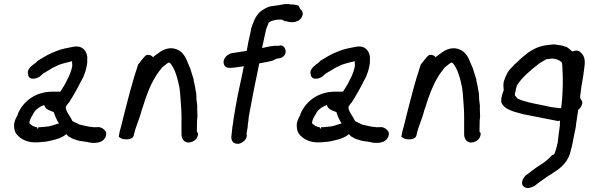

<svg xmlns="http://www.w3.org/2000/svg" viewBox="-20 -711 2917 951"><path d="M50 -96C49 -76 52 -58 64 -44C84 -21 117 -3 166 -6C173 -6 182 -7 189 -8C207 -8 227 -13 242 -17C265 -22 289 -30 309 -47C311 -42 316 -39 319 -35H320C329 -31 338 -22 355 -19C370 -12 393 -11 411 -8C425 -4 447 0 468 -6C485 -8 504 -24 506 -45C507 -50 505 -55 504 -59C497 -68 484 -85 457 -81H448L447 -80H446L445 -81L426 -83L409 -86C399 -88 385 -91 374 -94C364 -98 353 -105 339 -111C334 -119 330 -130 324 -137C315 -154 306 -162 306 -182C309 -187 314 -195 319 -201H320L321 -202C332 -219 340 -233 350 -250C360 -267 371 -288 380 -306L394 -332V-333C402 -353 407 -368 411 -392C413 -403 412 -414 412 -422L413 -423C411 -455 393 -486 347 -480H346C313 -473 286 -470 254 -456C221 -444 197 -428 170 -412L166 -409C158 -399 152 -398 135 -383C127 -375 113 -361 119 -343C122 -309 167 -320 184 -338C192 -346 199 -351 216 -360H217L218 -361C230 -369 245 -378 258 -383H259V-384C280 -395 307 -400 337 -408V-404C337 -397 338 -391 338 -384C334 -361 324 -337 314 -318H313V-317C306 -298 291 -277 279 -257H240C160 -257 99 -214 70 -151C68 -146 68 -142 66 -139C59 -127 53 -114 50 -98ZM126 -106 127 -111C128 -117 135 -131 139 -138L140 -139L141 -140C151 -165 173 -182 200 -191V-188C205 -170 226 -163 246 -156C252 -138 260 -117 272 -100C251 -94 228 -84 210 -84H209L204 -83L188 -82L182 -81H171C166 -70 165 -70 164 -81H162C157 -81 154 -82 151 -84H150L149 -85H147C142 -87 137 -90 134 -94H133C128 -96 125 -100 126 -106Z M568 -34C577 -27 584 -21 602 -21C610 -20 639 -21 643 -41C651 -84 670 -117 681 -163L687 -180C704 -236 724 -289 750 -331C759 -347 771 -361 783 -377L807 -396C809 -398 813 -399 815 -401H818C820 -400 821 -399 824 -397C848 -368 860 -321 869 -276L872 -251C873 -234 875 -215 876 -198C880 -155 879 -111 879 -64V-46C879 -29 887 -8 910 -5H911C933 -5 956 -18 960 -41C961 -46 963 -52 955 -59C955 -75 956 -96 956 -115L958 -133C958 -152 956 -168 957 -185V-187C954 -205 952 -229 952 -250V-251L951 -252C949 -262 948 -271 946 -282L939 -314L940 -315C934 -336 927 -355 921 -376V-377H920C905 -409 897 -451 854 -467C821 -480 788 -466 766 -449C765 -448 759 -444 755 -441L744 -433C742 -432 742 -431 738 -427C733 -435 722 -441 708 -439H707C696 -436 665 -391 664 -391C636 -309 614 -220 591 -130L581 -89C578 -77 573 -63 571 -50Z M1089 -414C1083 -396 1093 -373 1117 -375H1127C1148 -377 1163 -379 1188 -383L1187 -379C1175 -316 1159 -253 1148 -188L1138 -129C1137 -121 1135 -114 1135 -106C1134 -99 1132 -90 1131 -81C1130 -75 1130 -69 1129 -63C1128 -55 1128 -50 1127 -46V-43C1123 -22 1129 -2 1152 1H1164C1180 -3 1182 -10 1189 -12C1197 -21 1206 -34 1201 -48L1203 -59C1204 -67 1206 -76 1207 -84V-85C1207 -93 1208 -101 1210 -110C1210 -117 1212 -124 1212 -131L1217 -159C1230 -232 1245 -305 1260 -376L1264 -397C1278 -399 1293 -403 1307 -405L1319 -408C1330 -410 1339 -414 1349 -420C1354 -421 1364 -422 1372 -424L1373 -425H1374C1408 -442 1396 -484 1371 -486H1369L1359 -484C1331 -486 1306 -479 1278 -473C1284 -499 1289 -526 1295 -552C1296 -557 1297 -560 1299 -569C1302 -577 1306 -586 1309 -593V-595C1311 -604 1339 -614 1363 -614H1374C1381 -611 1386 -610 1390 -606H1393C1395 -606 1397 -605 1402 -605C1408 -602 1418 -601 1427 -601C1448 -601 1474 -612 1479 -638C1481 -649 1478 -659 1467 -666C1466 -670 1461 -678 1459 -683C1449 -686 1438 -689 1422 -689C1413 -691 1402 -691 1394 -691H1392C1369 -687 1343 -682 1322 -680H1321C1307 -677 1294 -670 1280 -661C1260 -649 1247 -628 1239 -610L1238 -609C1236 -603 1235 -597 1232 -592L1231 -591L1224 -569L1220 -547C1213 -518 1207 -490 1202 -459C1182 -456 1158 -452 1137 -449C1117 -448 1096 -434 1089 -414Z M1450 -96C1449 -76 1452 -58 1464 -44C1484 -21 1517 -3 1566 -6C1573 -6 1582 -7 1589 -8C1607 -8 1627 -13 1642 -17C1665 -22 1689 -30 1709 -47C1711 -42 1716 -39 1719 -35H1720C1729 -31 1738 -22 1755 -19C1770 -12 1793 -11 1811 -8C1825 -4 1847 0 1868 -6C1885 -8 1904 -24 1906 -45C1907 -50 1905 -55 1904 -59C1897 -68 1884 -85 1857 -81H1848L1847 -80H1846L1845 -81L1826 -83L1809 -86C1799 -88 1785 -91 1774 -94C1764 -98 1753 -105 1739 -111C1734 -119 1730 -130 1724 -137C1715 -154 1706 -162 1706 -182C1709 -187 1714 -195 1719 -201H1720L1721 -202C1732 -219 1740 -233 1750 -250C1760 -267 1771 -288 1780 -306L1794 -332V-333C1802 -353 1807 -368 1811 -392C1813 -403 1812 -414 1812 -422L1813 -423C1811 -455 1793 -486 1747 -480H1746C1713 -473 1686 -470 1654 -456C1621 -444 1597 -428 1570 -412L1566 -409C1558 -399 1552 -398 1535 -383C1527 -375 1513 -361 1519 -343C1522 -309 1567 -320 1584 -338C1592 -346 1599 -351 1616 -360H1617L1618 -361C1630 -369 1645 -378 1658 -383H1659V-384C1680 -395 1707 -400 1737 -408V-404C1737 -397 1738 -391 1738 -384C1734 -361 1724 -337 1714 -318H1713V-317C1706 -298 1691 -277 1679 -257H1640C1560 -257 1499 -214 1470 -151C1468 -146 1468 -142 1466 -139C1459 -127 1453 -114 1450 -98ZM1526 -106 1527 -111C1528 -117 1535 -131 1539 -138L1540 -139L1541 -140C1551 -165 1573 -182 1600 -191V-188C1605 -170 1626 -163 1646 -156C1652 -138 1660 -117 1672 -100C1651 -94 1628 -84 1610 -84H1609L1604 -83L1588 -82L1582 -81H1571C1566 -70 1565 -70 1564 -81H1562C1557 -81 1554 -82 1551 -84H1550L1549 -85H1547C1542 -87 1537 -90 1534 -94H1533C1528 -96 1525 -100 1526 -106Z M1968 -34C1977 -27 1984 -21 2002 -21C2010 -20 2039 -21 2043 -41C2051 -84 2070 -117 2081 -163L2087 -180C2104 -236 2124 -289 2150 -331C2159 -347 2171 -361 2183 -377L2207 -396C2209 -398 2213 -399 2215 -401H2218C2220 -400 2221 -399 2224 -397C2248 -368 2260 -321 2269 -276L2272 -251C2273 -234 2275 -215 2276 -198C2280 -155 2279 -111 2279 -64V-46C2279 -29 2287 -8 2310 -5H2311C2333 -5 2356 -18 2360 -41C2361 -46 2363 -52 2355 -59C2355 -75 2356 -96 2356 -115L2358 -133C2358 -152 2356 -168 2357 -185V-187C2354 -205 2352 -229 2352 -250V-251L2351 -252C2349 -262 2348 -271 2346 -282L2339 -314L2340 -315C2334 -336 2327 -355 2321 -376V-377H2320C2305 -409 2297 -451 2254 -467C2221 -480 2188 -466 2166 -449C2165 -448 2159 -444 2155 -441L2144 -433C2142 -432 2142 -431 2138 -427C2133 -435 2122 -441 2108 -439H2107C2096 -436 2065 -391 2064 -391C2036 -309 2014 -220 1991 -130L1981 -89C1978 -77 1973 -63 1971 -50Z M2477 -312C2471 -295 2474 -276 2475 -264C2472 -256 2467 -244 2465 -234C2463 -222 2460 -205 2467 -196C2479 -176 2503 -165 2529 -157L2573 -145C2630 -134 2684 -123 2741 -112L2743 -111C2747 -113 2748 -113 2754 -113C2751 -92 2756 -102 2751 -75V-74C2751 -67 2749 -61 2748 -53V-52C2746 -35 2744 -20 2742 -2C2742 -2 2741 -1 2740 3C2739 10 2738 15 2736 20V22C2734 31 2730 38 2725 53C2724 54 2717 57 2713 59L2711 61C2699 74 2689 83 2674 94C2650 109 2622 128 2598 148L2586 156C2570 170 2555 199 2576 215C2595 228 2619 214 2629 209C2649 192 2673 177 2696 160C2704 156 2714 150 2721 144C2759 121 2798 88 2808 30C2810 25 2812 18 2813 10C2815 5 2815 2 2816 -1L2818 -13C2820 -26 2828 -62 2831 -77C2834 -92 2832 -88 2834 -101L2837 -120C2841 -145 2841 -144 2844 -167C2850 -172 2858 -179 2862 -192C2866 -201 2865 -210 2858 -217L2853 -228C2855 -246 2858 -266 2860 -285L2862 -294C2868 -326 2872 -358 2876 -390C2878 -411 2875 -433 2861 -446C2854 -455 2840 -467 2817 -456C2812 -459 2802 -464 2801 -469C2795 -471 2794 -474 2787 -478H2786C2773 -483 2760 -487 2745 -488C2737 -490 2728 -491 2720 -491H2718C2712 -490 2706 -489 2701 -489H2700C2693 -488 2685 -487 2679 -486C2634 -479 2596 -453 2567 -427C2558 -419 2549 -411 2539 -401C2532 -395 2524 -388 2516 -378C2496 -361 2485 -336 2477 -312ZM2531 -252 2534 -259 2535 -269C2536 -273 2538 -277 2539 -283C2539 -284 2539 -286 2543 -292C2555 -310 2570 -327 2586 -342C2605 -360 2624 -376 2645 -392C2657 -402 2669 -407 2687 -418C2694 -419 2695 -419 2698 -419H2700C2702 -420 2707 -420 2713 -421C2733 -421 2751 -413 2762 -403C2765 -395 2765 -387 2766 -370V-366C2769 -314 2768 -276 2764 -216C2763 -208 2762 -199 2761 -189C2761 -188 2760 -175 2759 -175H2753C2751 -175 2746 -176 2739 -177C2723 -179 2708 -180 2695 -184H2694L2666 -190C2621 -199 2576 -207 2543 -223L2535 -233C2531 -236 2529 -239 2531 -252Z"/></svg>

Font: Scribbler
Style: ExBdIta
Weight: 800
Designer: Mew Too
Foundry: Cannot Into Space Fonts
Version: Version 1.001